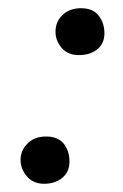

<svg xmlns="http://www.w3.org/2000/svg" viewBox="-20 -435 299 467"><path d="M172 -301Q145 -301 130 -318.5Q115 -336 115 -358Q115 -382 132 -398.5Q149 -415 177 -415Q206 -415 220 -397Q234 -379 234 -354Q234 -329 216.5 -315Q199 -301 172 -301ZM87 12Q61 12 45.5 -6Q30 -24 30 -46Q30 -69 47 -86Q64 -103 92 -103Q121 -103 135 -85.5Q149 -68 149 -42Q149 -17 131.5 -2.5Q114 12 87 12Z"/></svg>

Font: Junicode
Style: Italic
Weight: 400
Italic angle: -11°
Designer: Peter S. Baker
Version: Version 2.100; ttfautohint (v1.8.4)